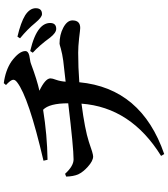

<svg xmlns="http://www.w3.org/2000/svg" viewBox="45 -888 909 1040"><g transform="rotate(-90 500.0 -367.5)"><path d="M570 -802Q639 -793 687 -761Q744 -719 744 -685Q744 -670 720 -664L698 -660Q683 -658 676 -655Q588 -622 529 -609Q596 -577 596 -549Q596 -539 588 -518Q580 -495 578 -467Q663 -476 692 -480Q728 -485 757 -493Q780 -500 784 -500Q832 -500 870 -480Q910 -459 910 -430Q910 -388 869 -388Q861 -388 814 -394Q768 -399 735 -399Q656 -399 575 -393Q543 -56 186 67L176 50Q439 -113 459 -381Q320 -363 252 -341Q188 -318 173 -318Q149 -318 117 -347Q89 -372 76 -399Q65 -425 64 -464L79 -470Q121 -424 157 -424Q220 -424 461 -453Q461 -555 426 -589Q290 -567 155 -565L150 -587Q494 -667 575 -730Q591 -742 588 -754Q585 -767 560 -790ZM744 -659Q829 -639 866 -608Q896 -583 896 -551Q896 -518 864 -518Q843 -518 817 -551Q774 -610 735 -645ZM822 -728Q899 -710 938 -686Q976 -661 976 -629Q976 -595 944 -595Q927 -595 897 -631Q862 -674 813 -714Z"/></g></svg>

Font: Source Han Serif JP
Style: Bold
Weight: 700
Designer: Ryoko NISHIZUKA  (kana & ideographs); Frank Grießhammer (Latin, Greek & Cyrillic); Wenlong ZHANG  (bopomofo); Sandoll Co
Foundry: Adobe Systems Incorporated
Version: Version 1.000;PS 1;hotconv 16.6.53;makeotf.lib2.5.65590